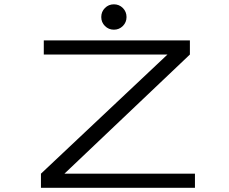

<svg xmlns="http://www.w3.org/2000/svg" viewBox="-20 -892 1090 912"><path d="M461 -811Q461 -836.5 478.5 -854Q496 -871.5 521 -871.5Q546 -871.5 563.5 -854Q581 -836.5 581 -811Q581 -786 563.5 -768.5Q546 -751 521 -751Q496 -751 478.5 -768.5Q461 -786 461 -811ZM286 -67H906V0H174.5V-67L775.5 -633H188V-700H882V-633Z"/></svg>

Font: League Mono Extended Light
Style: Regular
Weight: 300
Width: 9
Designer: Tyler Finck
Foundry: The League of Moveable Type / Tyler Finck
Version: Version 2.210